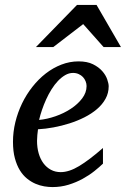

<svg xmlns="http://www.w3.org/2000/svg" viewBox="-20 -740 506 772"><path d="M328.1 -394Q328.1 -403.8 324.2 -413.3Q320.3 -422.9 313.5 -430.2Q306.6 -437.5 296.4 -442.1Q286.1 -446.8 273.9 -446.8Q257.3 -446.8 242.2 -438Q227.1 -429.2 213.1 -414.6Q199.2 -399.9 187.3 -380.9Q175.3 -361.8 165.8 -340.8Q156.2 -319.8 148.9 -298.3Q141.6 -276.9 137.2 -257.8Q168.9 -260.7 202.9 -272.5Q236.8 -284.2 264.6 -302.5Q292.5 -320.8 310.3 -344.2Q328.1 -367.7 328.1 -394ZM417 -393.1Q417 -365.7 404.3 -342.8Q391.6 -319.8 369.9 -301.3Q348.1 -282.7 319.6 -268.3Q291 -253.9 259.5 -243.9Q228 -233.9 195.3 -227.8Q162.6 -221.7 132.8 -220.2Q131.3 -210.4 130.1 -196.8Q128.9 -183.1 128.9 -173.8Q128.9 -146.5 135.5 -123.5Q142.1 -100.6 154.5 -83.7Q167 -66.9 184.6 -57.4Q202.1 -47.9 224.1 -47.9Q257.8 -47.9 298.3 -72.3Q338.9 -96.7 394 -145V-82Q379.9 -68.4 359.4 -52Q338.9 -35.6 312.7 -21.2Q286.6 -6.8 255.9 2.7Q225.1 12.2 190.9 12.2Q175.8 12.2 158 9.3Q140.1 6.3 122.6 -1.2Q105 -8.8 88.6 -22Q72.3 -35.2 59.8 -55.4Q47.4 -75.7 39.8 -103.8Q32.2 -131.8 32.2 -169.9Q32.2 -209.5 41.7 -248.8Q51.3 -288.1 68.6 -324Q85.9 -359.9 110.4 -390.9Q134.8 -421.9 164.1 -444.6Q193.4 -467.3 226.8 -480.2Q260.3 -493.2 295.9 -493.2Q330.6 -493.2 353.8 -481.7Q377 -470.2 391.1 -454.1Q405.3 -438 411.1 -420.9Q417 -403.8 417 -393.1ZM396.5 -550.8 314.5 -643.1 194.3 -550.8H124.5L289.6 -720.2H368.2L466.3 -550.8Z"/></svg>

Font: Charis SIL Am
Style: Italic
Weight: 400
Italic angle: -11°
Foundry: SIL International
Version: Version 5.000